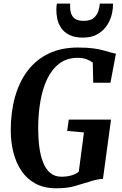

<svg xmlns="http://www.w3.org/2000/svg" viewBox="-20 -1008 660 1036"><path d="M284 8Q219 8 172.2 -17Q125.5 -42 96 -85.8Q66.5 -129.5 52.2 -186Q38 -242.5 38 -304.5Q38 -403 61 -485Q84 -567 129.5 -626.8Q175 -686.5 242.8 -719Q310.5 -751.5 399.5 -751.5Q451 -751.5 484.5 -746.8Q518 -742 540.5 -735.5Q563 -729 580.5 -724Q587 -722.5 593.2 -721Q599.5 -719.5 605.5 -718.5L576 -561.5H483L480.5 -670.5Q465.5 -681.5 445.8 -688.8Q426 -696 399 -696Q341 -696 300.2 -665Q259.5 -634 234.2 -580.8Q209 -527.5 197.5 -459.2Q186 -391 186 -316.5Q186 -262 192.2 -214.5Q198.5 -167 212.8 -131Q227 -95 251.2 -74.8Q275.5 -54.5 311.5 -54.5Q339 -54.5 362.8 -60.8Q386.5 -67 405 -81L433 -293.5L342.5 -301.5L351 -362.5H579L535.5 -42.5Q519.5 -42.5 498.5 -37.8Q477.5 -33 458.5 -26.5Q423 -15.5 383 -3.8Q343 8 284 8ZM428 -805Q383 -805 354.2 -819.5Q325.5 -834 310 -857.2Q294.5 -880.5 289 -907Q283.5 -933.5 284 -958.5Q284.5 -966.5 285 -974Q285.5 -981.5 287 -988.5H358.5Q357 -963 361.8 -942Q366.5 -921 382.8 -908.2Q399 -895.5 431.5 -895.5Q467.5 -895.5 485.8 -911.2Q504 -927 510.8 -948.8Q517.5 -970.5 518.5 -988.5H590Q590 -937 571 -895.5Q552 -854 515.8 -829.5Q479.5 -805 428 -805Z"/></svg>

Font: Merriweather 24pt SemiCondensed
Style: Bold Italic
Weight: 700
Width: 4
Italic angle: -7.8°
Designer: Eben Sorkin
Foundry: Eben Sorkin
Version: Version 2.101